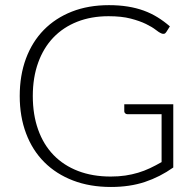

<svg xmlns="http://www.w3.org/2000/svg" viewBox="-20 -736 775 764"><path d="M669.5 -321V-69.5Q616.5 -32 556.5 -12Q496.5 8 421.5 8Q337.5 8 270.5 -17.8Q203.5 -43.5 156.2 -90.8Q109 -138 83.8 -205Q58.5 -272 58.5 -354Q58.5 -436 83.2 -502.8Q108 -569.5 154.2 -616.8Q200.5 -664 266 -689.8Q331.5 -715.5 413.5 -715.5Q454 -715.5 488.2 -710Q522.5 -704.5 552 -693.8Q581.5 -683 607 -667.2Q632.5 -651.5 656 -631L642 -609Q635 -597 621 -603.5Q613.5 -606.5 599.5 -617.5Q585.5 -628.5 561 -640.5Q536.5 -652.5 500.2 -662Q464 -671.5 412 -671.5Q343 -671.5 287.2 -649.5Q231.5 -627.5 192.2 -586.5Q153 -545.5 131.8 -486.5Q110.5 -427.5 110.5 -354Q110.5 -279.5 131.8 -220Q153 -160.5 193.2 -119Q233.5 -77.5 291 -55.5Q348.5 -33.5 420.5 -33.5Q452 -33.5 478.8 -37.5Q505.5 -41.5 529.8 -48.8Q554 -56 576.8 -66.8Q599.5 -77.5 623 -91V-281.5H487.5Q482 -281.5 478.2 -285Q474.5 -288.5 474.5 -293V-321Z"/></svg>

Font: LatoLatin Light
Style: Regular
Weight: 300
Designer: Lukasz Dziedzic with Adam Twardoch and Botio Nikoltchev
Foundry: tyPoland Lukasz Dziedzic
Version: Version 2.015; 2015-08-06; http://www.latofonts.com/